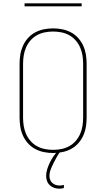

<svg xmlns="http://www.w3.org/2000/svg" viewBox="-20 -914 640 1157"><path d="M300 8Q272 8 244.5 2.5Q217 -3 192.5 -16Q168 -29 149 -50Q130 -71 118.5 -96.5Q107 -122 102.5 -149.5Q98 -177 98 -205V-530Q98 -558 102.5 -585.5Q107 -613 118.5 -638.5Q130 -664 149 -685Q168 -706 192.5 -719Q217 -732 244.5 -737.5Q272 -743 300 -743Q328 -743 355.5 -737.5Q383 -732 407.5 -719Q432 -706 451 -685Q470 -664 481.5 -638.5Q493 -613 497.5 -585.5Q502 -558 502 -530V-205Q502 -177 497.5 -149.5Q493 -122 481.5 -96.5Q470 -71 451 -50Q432 -29 407.5 -16Q383 -3 355.5 2.5Q328 8 300 8ZM300 -11Q325 -11 350 -16Q375 -21 397 -33Q419 -45 436 -64.5Q453 -84 463 -107Q473 -130 477 -155Q481 -180 481 -205V-530Q481 -555 477 -580Q473 -605 463 -628Q453 -651 436 -670.5Q419 -690 397 -702Q375 -714 350 -719Q325 -724 300 -724Q275 -724 250 -719Q225 -714 203 -702Q181 -690 164 -670.5Q147 -651 137 -628Q127 -605 123 -580Q119 -555 119 -530V-205Q119 -180 123 -155Q127 -130 137 -107Q147 -84 164 -64.5Q181 -45 203 -33Q225 -21 250 -16Q275 -11 300 -11ZM337 223Q322 223 307 218Q292 213 280.5 202.5Q269 192 263.5 177Q258 162 258 147Q258 126 264.5 105.5Q271 85 280.5 65.5Q290 46 302 28.5Q314 11 329 -5L332 -8H343V0Q331 16 321 34Q311 52 302 70Q293 88 285.5 107.5Q278 127 278 147Q278 159 282.5 170Q287 181 296 189Q305 197 316.5 200.5Q328 204 339 204Q346 204 352.5 203Q359 202 365 200V219Q358 221 351 222Q344 223 337 223ZM472 -876H128V-894H472Z"/></svg>

Font: Iosevka Etoile Thin
Style: Regular
Weight: 100
Designer: Belleve Invis
Foundry: Belleve Invis
Version: Version 22.1.2; ttfautohint (v1.8.4)